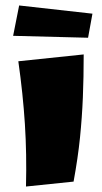

<svg xmlns="http://www.w3.org/2000/svg" viewBox="-20 -672 373 702"><path d="M249 -8 75 10Q78 -109 71 -218.5Q64 -328 47 -448L286 -473Q286 -390 283 -316.5Q280 -243 272.5 -169Q265 -95 249 -8ZM302 -534 28 -541 50 -652 318 -622Z"/></svg>

Font: Marhey
Style: Bold
Weight: 700
Designer: Nur Syamsi & Bustanul Arifin
Foundry: Namelatype
Version: Version 1.000